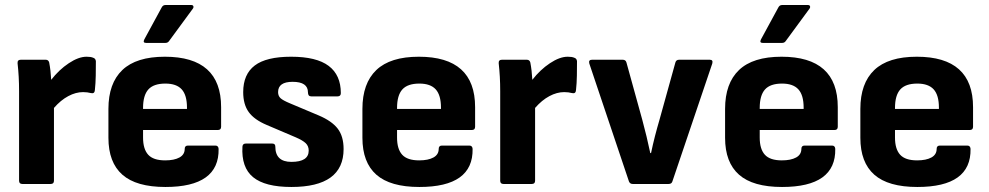

<svg xmlns="http://www.w3.org/2000/svg" viewBox="-20 -733 3941 765"><path d="M69 0Q56 0 56 -13V-369Q56 -400 54.5 -427Q53 -454 50 -481Q49 -495 63 -495H162Q173 -495 176 -484Q182 -453 184 -415Q215 -455 254 -481Q293 -507 325 -507Q342 -507 351 -503Q361 -500 362 -489Q362 -463 361.5 -432Q361 -401 358 -374Q357 -359 343 -362Q328 -366 311 -366Q282 -366 252 -350Q222 -334 195 -303V-13Q195 0 182 0Z M639 12Q523 12 467.5 -37Q412 -86 412 -184V-299Q412 -401 467.5 -454Q523 -507 637 -507Q861 -507 861 -306V-228Q861 -215 848 -215H550V-185Q550 -139 570.5 -116.5Q591 -94 638 -94Q674 -94 695 -105.5Q716 -117 716 -140Q716 -153 729 -153H838Q850 -153 851 -140Q854 12 639 12ZM550 -299H725V-304Q725 -354 704 -377Q683 -400 639 -400Q592 -400 571 -376.5Q550 -353 550 -303ZM562 -562Q548 -562 555 -576L624 -703Q629 -713 639 -713H742Q749 -713 750.5 -708Q752 -703 748 -698L654 -570Q649 -562 639 -562Z M1141 12Q1036 12 988.5 -27Q941 -66 946 -149Q947 -161 959 -161H1065Q1077 -161 1077 -149Q1077 -88 1141 -88Q1210 -88 1210 -133Q1210 -151 1198 -162.5Q1186 -174 1158 -186L1043 -235Q993 -256 971 -286.5Q949 -317 949 -366Q949 -437 995 -472Q1041 -507 1140 -507Q1241 -507 1289.5 -470.5Q1338 -434 1338 -362Q1338 -349 1325 -349H1220Q1207 -349 1207 -365Q1207 -407 1146 -407Q1088 -407 1088 -366Q1088 -351 1097.5 -342Q1107 -333 1136 -321L1250 -273Q1302 -251 1325.5 -220.5Q1349 -190 1349 -139Q1349 12 1141 12Z M1651 12Q1535 12 1479.5 -37Q1424 -86 1424 -184V-299Q1424 -401 1479.5 -454Q1535 -507 1649 -507Q1873 -507 1873 -306V-228Q1873 -215 1860 -215H1562V-185Q1562 -139 1582.5 -116.5Q1603 -94 1650 -94Q1686 -94 1707 -105.5Q1728 -117 1728 -140Q1728 -153 1741 -153H1850Q1862 -153 1863 -140Q1866 12 1651 12ZM1562 -299H1737V-304Q1737 -354 1716 -377Q1695 -400 1651 -400Q1604 -400 1583 -376.5Q1562 -353 1562 -303Z M1986 0Q1973 0 1973 -13V-369Q1973 -400 1971.5 -427Q1970 -454 1967 -481Q1966 -495 1980 -495H2079Q2090 -495 2093 -484Q2099 -453 2101 -415Q2132 -455 2171 -481Q2210 -507 2242 -507Q2259 -507 2268 -503Q2278 -500 2279 -489Q2279 -463 2278.5 -432Q2278 -401 2275 -374Q2274 -359 2260 -362Q2245 -366 2228 -366Q2199 -366 2169 -350Q2139 -334 2112 -303V-13Q2112 0 2099 0Z M2501 0Q2490 0 2486 -10L2328 -480Q2324 -495 2339 -495H2461Q2473 -495 2476 -484L2539 -256Q2548 -223 2556 -189.5Q2564 -156 2571 -123H2574Q2581 -157 2589.5 -190Q2598 -223 2608 -257L2671 -484Q2674 -495 2686 -495H2808Q2822 -495 2818 -480L2659 -10Q2656 0 2644 0Z M3096 12Q2980 12 2924.5 -37Q2869 -86 2869 -184V-299Q2869 -401 2924.5 -454Q2980 -507 3094 -507Q3318 -507 3318 -306V-228Q3318 -215 3305 -215H3007V-185Q3007 -139 3027.5 -116.5Q3048 -94 3095 -94Q3131 -94 3152 -105.5Q3173 -117 3173 -140Q3173 -153 3186 -153H3295Q3307 -153 3308 -140Q3311 12 3096 12ZM3007 -299H3182V-304Q3182 -354 3161 -377Q3140 -400 3096 -400Q3049 -400 3028 -376.5Q3007 -353 3007 -303ZM3019 -562Q3005 -562 3012 -576L3081 -703Q3086 -713 3096 -713H3199Q3206 -713 3207.5 -708Q3209 -703 3205 -698L3111 -570Q3106 -562 3096 -562Z M3635 12Q3519 12 3463.5 -37Q3408 -86 3408 -184V-299Q3408 -401 3463.5 -454Q3519 -507 3633 -507Q3857 -507 3857 -306V-228Q3857 -215 3844 -215H3546V-185Q3546 -139 3566.5 -116.5Q3587 -94 3634 -94Q3670 -94 3691 -105.5Q3712 -117 3712 -140Q3712 -153 3725 -153H3834Q3846 -153 3847 -140Q3850 12 3635 12ZM3546 -299H3721V-304Q3721 -354 3700 -377Q3679 -400 3635 -400Q3588 -400 3567 -376.5Q3546 -353 3546 -303Z"/></svg>

Font: Sofia Sans ExtraBold
Style: Regular
Weight: 800
Designer: Botio Nikoltchev, Ani Petrova
Foundry: lettersoup
Version: Version 4.101; ttfautohint (v1.8.4.7-5d5b)